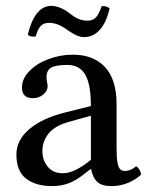

<svg xmlns="http://www.w3.org/2000/svg" viewBox="-20 -627 505 657"><path d="M291 -80.1V-231L215.8 -210Q167.5 -196.8 146.2 -169.9Q125 -143.1 125 -109.9Q125 -79.1 143.3 -56.6Q161.6 -34.2 194.8 -34.2Q235.4 -34.2 291 -80.1ZM292 -47.9H289.1L267.1 -30.8Q237.8 -7.8 212.6 1Q187.5 9.8 158.2 9.8Q102.1 9.8 69.1 -15.9Q36.1 -41.5 36.1 -98.1Q36.1 -147.5 80.3 -185.1Q124.5 -222.7 203.1 -242.2L291 -264.2Q291 -338.9 271.5 -371.8Q252 -404.8 210.9 -404.8Q170.4 -404.8 154.8 -395.5Q139.2 -386.2 139.2 -362.8Q139.2 -355.5 141.1 -345.7Q143.1 -335.9 143.1 -332Q143.1 -316.4 128.2 -303.7Q113.3 -291 91.8 -291Q55.2 -291 55.2 -328.1Q55.2 -357.4 80.3 -383.5Q105.5 -409.7 145.8 -424.8Q186 -439.9 229 -439.9Q299.3 -439.9 339.1 -397.7Q378.9 -355.5 378.9 -270V-124Q378.9 -103 379.6 -90.8Q380.4 -78.6 383.1 -65.9Q385.7 -53.2 391.6 -47.6Q397.5 -42 407.2 -42Q427.2 -42 445.8 -58.1Q460 -49.3 462.9 -29.8Q444.8 -12.2 418 -1.2Q391.1 9.8 361.8 9.8Q327.6 9.8 312.3 -5.1Q296.9 -20 292 -47.9ZM279.8 -556.2Q296.4 -556.2 307.1 -566.4Q317.9 -576.7 328.1 -606Q345.7 -607.4 355 -598.1Q344.7 -551.8 322.3 -525.9Q299.8 -500 267.1 -500Q263.7 -500 260 -500.5Q256.3 -501 252.4 -502.2Q248.5 -503.4 245.6 -504.4Q242.7 -505.4 238 -507.8Q233.4 -510.3 231.2 -511.5Q229 -512.7 223.9 -515.9Q218.8 -519 217.3 -520Q215.8 -521 210 -524.9Q204.1 -528.8 203.1 -529.8Q174.8 -548.8 147.9 -548.8Q129.4 -548.8 119.4 -538.3Q109.4 -527.8 102.1 -502Q81.5 -500 75.2 -508.8Q99.1 -606.9 155.8 -606.9Q169.4 -606.9 184.1 -601.1Q198.7 -595.2 206.3 -590.1Q213.9 -585 228 -574.2Q252 -556.2 279.8 -556.2Z"/></svg>

Font: Common Serif News
Style: Regular
Weight: 450
Designer: Philipp H. Poll, Khaled Hosny
Foundry: Stefan Peev, Context Ltd.
Version: Version 1.026